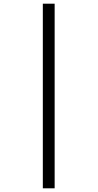

<svg xmlns="http://www.w3.org/2000/svg" viewBox="-20 -780 529 1040"><path d="M212 240V-760H276V240Z"/></svg>

Font: Noto Serif Lao Condensed
Style: Bold
Weight: 700
Width: 3
Designer: Monotype Design Team
Foundry: Monotype Imaging Inc.
Version: Version 2.003; ttfautohint (v1.8.4.7-5d5b)